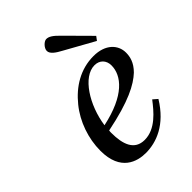

<svg xmlns="http://www.w3.org/2000/svg" viewBox="-214 -823 934 934"><g transform="rotate(-45 253.0 -355.5)"><path d="M239 -680C239 -659 265 -642 295 -626L446 -542L461 -562L342 -682C312 -713 295 -723 278 -723C263 -723 239 -700 239 -680ZM80 -152C80 -12 171 12 229 12C302 12 390 -20 458 -131L435 -151C399 -104 345 -37 270 -37C200 -37 179 -97 179 -176C179 -181 179 -185 180 -192C348 -226 421 -266 464 -306C499 -341 506 -374 506 -402C506 -455 464 -502 382 -502C292 -502 218 -456 163 -388C110 -323 80 -236 80 -152ZM182 -226C199 -347 274 -467 354 -467C389 -467 412 -443 412 -408C412 -338 351 -262 182 -226Z"/></g></svg>

Font: Heuristica
Style: Italic
Weight: 400
Italic angle: -13°
Version: Version 1.0.1